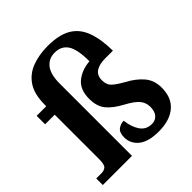

<svg xmlns="http://www.w3.org/2000/svg" viewBox="-207 -917 1075 1075"><g transform="rotate(-45 330.5 -379.5)"><path d="M439 10Q358 10 318 -22Q278 -54 278 -104Q278 -142 297.5 -157Q317 -172 342 -172Q349 -116 373 -81.5Q397 -47 442 -47Q469 -47 486 -66Q503 -85 503 -122Q503 -154 483 -179Q463 -204 409 -233Q349 -265 320.5 -300.5Q292 -336 292 -395Q292 -468 335 -503Q378 -538 442 -543Q442 -637 416.5 -676Q391 -715 338 -715Q291 -715 263.5 -680Q236 -645 236 -574V0H5V-52H47Q67 -52 80 -63Q93 -74 93 -117V-469H17V-536H93V-548Q93 -631 125 -679Q157 -727 212.5 -748Q268 -769 337 -769Q426 -769 478 -738.5Q530 -708 553 -646Q576 -584 577 -492H515Q469 -492 442.5 -474.5Q416 -457 416 -418Q416 -383 435.5 -364Q455 -345 503 -318Q559 -288 591.5 -249Q624 -210 624 -153Q624 -73 575 -31.5Q526 10 439 10Z"/></g></svg>

Font: Noto Serif Sinhala SemiCondensed
Style: Bold
Weight: 700
Width: 4
Designer: Jelle Bosma - Monotype Design Team
Foundry: Monotype Imaging Inc.
Version: Version 2.007; ttfautohint (v1.8.4.7-5d5b)